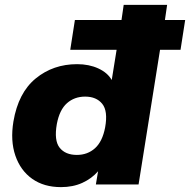

<svg xmlns="http://www.w3.org/2000/svg" viewBox="-20 -756 779 787"><path d="M230 11Q160 11 112 -23Q64 -57 43 -118Q22 -179 35 -258Q55 -376 126.5 -434.5Q198 -493 296 -493Q345 -493 383 -475.5Q421 -458 438 -428L458 -552H268L287 -674H478L487 -736H665L656 -674H739L720 -552H636L548 0H373L382 -54Q356 -24 317.5 -6.5Q279 11 230 11ZM295 -121Q339 -121 369.5 -148.5Q400 -176 411 -234Q423 -301 399 -330.5Q375 -360 329 -360Q285 -360 254.5 -333Q224 -306 213 -248Q201 -180 224.5 -150.5Q248 -121 295 -121Z"/></svg>

Font: Mulish Black
Style: Italic
Weight: 900
Italic angle: -9°
Designer: Vernon Adams
Foundry: Vernon Adams
Version: Version 3.603; ttfautohint (v1.8.3)